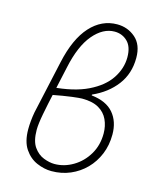

<svg xmlns="http://www.w3.org/2000/svg" viewBox="-112 -809 732 898"><g transform="rotate(15 254.0 -359.5)"><path d="M223 12Q188 12 152 -3.5Q116 -19 92 -54.5Q68 -90 68 -150Q68 -168 70 -189.5Q72 -211 76 -233L133 -491Q159 -610 214 -670.5Q269 -731 344 -731Q395 -731 432.5 -698.5Q470 -666 470 -602Q470 -526 428 -470.5Q386 -415 314 -383V-379Q386 -371 420.5 -330.5Q455 -290 455 -227Q455 -175 437 -131.5Q419 -88 387.5 -56Q356 -24 314 -6Q272 12 223 12ZM228 -24Q275 -24 318 -49.5Q361 -75 387.5 -119.5Q414 -164 414 -221Q414 -257 400 -287.5Q386 -318 355.5 -335.5Q325 -353 275 -353Q263 -353 226.5 -348.5Q190 -344 122 -331L120 -368Q228 -376 296 -409Q364 -442 396.5 -491Q429 -540 429 -594Q429 -645 403.5 -670Q378 -695 341 -695Q285 -695 238 -639.5Q191 -584 168 -475Q154 -410 140 -347.5Q126 -285 116.5 -235Q107 -185 107 -157Q107 -103 127 -74.5Q147 -46 175.5 -35Q204 -24 228 -24Z"/></g></svg>

Font: Source Sans 3 Light
Style: Italic
Weight: 300
Italic angle: -11°
Designer: Paul D. Hunt
Foundry: Adobe
Version: Version 3.046;hotconv 1.0.118;makeotfexe 2.5.65603